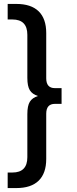

<svg xmlns="http://www.w3.org/2000/svg" viewBox="-20 -762 391 976"><path d="M293 -314V-234H259Q215 -234 215 -184V46Q215 119 176.5 156.5Q138 194 63 194H19V115H43Q119 115 119 37V-182Q119 -224 131.5 -244.5Q144 -265 173 -274Q144 -283 131.5 -303.5Q119 -324 119 -366V-585Q119 -663 43 -663H19V-742H63Q138 -742 176.5 -704.5Q215 -667 215 -594V-364Q215 -314 259 -314Z"/></svg>

Font: APTA Sans Medium
Style: Bold
Weight: 500
Version: Version 7.200